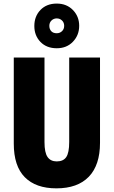

<svg xmlns="http://www.w3.org/2000/svg" viewBox="-20 -1032 628 1062"><path d="M533.2 -713.9V-242.2Q533.2 -118.7 471.2 -54.4Q409.2 9.8 292 9.8Q178.2 9.8 117.2 -51.8Q56.2 -113.3 56.2 -237.8V-713.9H226.1V-246.1Q226.1 -187.5 243.2 -163.3Q260.3 -139.2 293.9 -139.2Q330.1 -139.2 346.4 -163.1Q362.8 -187 362.8 -247.1V-713.9ZM293.9 -765.1Q237.8 -765.1 203.9 -800Q169.9 -835 169.9 -888.2Q169.9 -941.9 203.9 -977.1Q237.8 -1012.2 293.9 -1012.2Q348.6 -1012.2 383.3 -976.6Q418 -940.9 418 -889.2Q418 -837.4 383.5 -801.3Q349.1 -765.1 293.9 -765.1ZM293.9 -848.1Q311 -848.1 323 -859.6Q335 -871.1 335 -889.2Q335 -907.2 323 -918.7Q311 -930.2 293.9 -930.2Q276.9 -930.2 264.9 -918.7Q252.9 -907.2 252.9 -889.2Q252.9 -871.1 263.4 -859.6Q273.9 -848.1 293.9 -848.1Z"/></svg>

Font: Open Sans Condensed ExtraBold
Style: Regular
Weight: 800
Width: 3
Designer: Monotype Design Team
Foundry: Monotype Imaging Inc.
Version: Version 3.000; ttfautohint (v1.8.4)